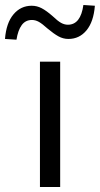

<svg xmlns="http://www.w3.org/2000/svg" viewBox="-81 -749 400 769"><path d="M0 0ZM79 0V-502H160V0ZM-15 -590 -61 -593Q-56 -657 -27 -691.5Q2 -726 46 -726Q67 -726 86 -716Q105 -706 129 -685Q150 -665 163.5 -657.5Q177 -650 191 -650Q242 -650 253 -729L299 -726Q294 -662 265.5 -627.5Q237 -593 193 -593Q172 -593 153 -603.5Q134 -614 109 -635Q88 -654 74.5 -661.5Q61 -669 47 -669Q21 -669 6 -648.5Q-9 -628 -15 -590Z"/></svg>

Font: Winston
Style: Regular
Weight: 400
Designer: Original fonts by Vernon Adams / Changes by Cristiano Sobral
Foundry: Original fonts by Vernon Adams / Changes by Cristiano Sobral
Version: Version 2.503;July 17, 2020;FontCreator 13.0.0.2655 64-bit